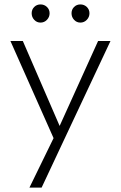

<svg xmlns="http://www.w3.org/2000/svg" viewBox="-20 -650 546 867"><path d="M234 1 27 -465H83L262 -52H236L423 -465H479L260 1ZM113 197 233 -49 260 1 168 197ZM163 -548Q146 -548 134.5 -560.5Q123 -573 123 -590Q123 -607 134.5 -618.5Q146 -630 163 -630Q180 -630 192 -618.5Q204 -607 204 -590Q204 -573 192 -560.5Q180 -548 163 -548ZM343 -548Q326 -548 314.5 -560.5Q303 -573 303 -590Q303 -607 314.5 -618.5Q326 -630 343 -630Q360 -630 372 -618.5Q384 -607 384 -590Q384 -573 372 -560.5Q360 -548 343 -548Z"/></svg>

Font: Outfit Thin ExtraLight
Style: Regular
Weight: 250
Version: Version 1.100;gftools[0.9.27]